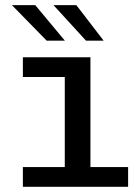

<svg xmlns="http://www.w3.org/2000/svg" viewBox="-20 -721 540 741"><path d="M68.3 0V-76.1H230V-423.9H68.3V-500H329V-76.1H474.4V0ZM311.9 -564.1 186.5 -701.1H274.7L380 -564.1ZM160.1 -564.1 26.1 -701.1H116.2L230.3 -564.1Z"/></svg>

Font: Trispace Thin
Style: Regular
Weight: 100
Designer: Tyler Finck
Foundry: Etcetera Type Company
Version: Version 1.210